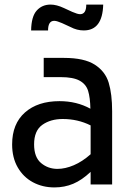

<svg xmlns="http://www.w3.org/2000/svg" viewBox="-20 -806 575 839"><path d="M33 0ZM470 -320V0H376V-55Q338 -19 300 -3Q262 13 218 13Q166 13 124 -9.5Q82 -32 57.5 -74.5Q33 -117 33 -175Q33 -265 89 -314.5Q145 -364 240 -364Q315 -364 375 -331Q374 -380 365 -409Q356 -438 328 -453.5Q300 -469 245 -469H171V-553H260Q348 -553 394 -523.5Q440 -494 455 -444.5Q470 -395 470 -320ZM376 -132V-258Q320 -286 254 -286Q201 -286 165 -260.5Q129 -235 129 -175Q129 -119 159.5 -93.5Q190 -68 231 -68Q265 -68 302.5 -84Q340 -100 376 -132ZM201 -786Q227 -786 259 -771L296 -754Q319 -744 330 -744Q357 -744 357 -786H431Q428 -673 346 -673Q316 -673 288 -688L251 -705Q241 -709 232.5 -712Q224 -715 217 -715Q190 -715 190 -673H116Q117 -734 140.5 -760Q164 -786 201 -786Z"/></svg>

Font: Biryani
Style: Regular
Weight: 400
Designer: Dan Reynolds and Mathieu Reguer
Foundry: Dan Reynolds and Mathieu Reguer
Version: Version 1.004; ttfautohint (v1.1) -l 5 -r 5 -G 72 -x 0 -D la